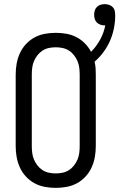

<svg xmlns="http://www.w3.org/2000/svg" viewBox="-20 -902 578 930"><path d="M250 8Q223 8 196.5 3Q170 -2 147 -14.5Q124 -27 105.5 -47Q87 -67 76 -91.5Q65 -116 60.5 -142Q56 -168 56 -195V-540Q56 -567 60.5 -593Q65 -619 76 -643.5Q87 -668 105.5 -688Q124 -708 147 -720.5Q170 -733 196.5 -738Q223 -743 250 -743Q276 -743 301.5 -738.5Q327 -734 349.5 -722.5Q372 -711 390.5 -692.5Q409 -674 421 -651Q447 -677 465 -710Q483 -743 490 -779H486Q476 -779 466 -782.5Q456 -786 449 -793Q442 -800 439 -810Q436 -820 436 -831Q436 -841 439 -851Q442 -861 449.5 -868.5Q457 -876 467 -879Q477 -882 487 -882Q498 -882 508.5 -878.5Q519 -875 526.5 -867Q534 -859 536 -848Q538 -837 538 -826Q538 -795 531.5 -763.5Q525 -732 512.5 -703.5Q500 -675 481 -649.5Q462 -624 438 -603Q442 -588 443 -572Q444 -556 444 -540V-195Q444 -168 439.5 -142Q435 -116 424 -91.5Q413 -67 394.5 -47Q376 -27 353 -14.5Q330 -2 303.5 3Q277 8 250 8ZM250 -62Q267 -62 283.5 -65.5Q300 -69 314 -78Q328 -87 338.5 -100.5Q349 -114 355.5 -129.5Q362 -145 364 -161.5Q366 -178 366 -195V-540Q366 -557 364 -573.5Q362 -590 355.5 -605.5Q349 -621 338.5 -634.5Q328 -648 314 -657Q300 -666 283.5 -669.5Q267 -673 250 -673Q233 -673 216.5 -669.5Q200 -666 186 -657Q172 -648 161.5 -634.5Q151 -621 144.5 -605.5Q138 -590 136 -573.5Q134 -557 134 -540V-195Q134 -178 136 -161.5Q138 -145 144.5 -129.5Q151 -114 161.5 -100.5Q172 -87 186 -78Q200 -69 216.5 -65.5Q233 -62 250 -62Z"/></svg>

Font: Iosevka www.saffi
Style: Regular
Weight: 400
Monospace: yes
Designer: Belleve Invis
Foundry: Belleve Invis
Version: Version 22.0.2; ttfautohint (v1.8.3)